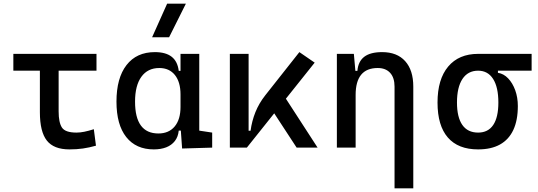

<svg xmlns="http://www.w3.org/2000/svg" viewBox="-20 -815 2970 1060"><path d="M363.3 9.8Q276.9 9.8 238.5 -39.1Q200.2 -87.9 200.2 -195.3V-517.6H303.7V-200.2Q303.7 -138.7 322 -110.8Q340.3 -83 402.3 -83Q422.4 -83 445.3 -87.6Q468.3 -92.3 498 -101.6L509.8 -10.7Q472.2 0 437.5 4.9Q402.8 9.8 363.3 9.8ZM53.7 -424.8V-517.6H512.7V-424.8Z M829.1 9.8Q731 9.8 677 -58.3Q623 -126.5 623 -253.9Q623 -384.3 678.5 -455.8Q733.9 -527.3 835 -527.3Q895 -527.3 927.7 -501.7Q960.4 -476.1 966.8 -423.8H1006.8L976.6 -293Q976.6 -362.3 945.6 -400.9Q914.6 -439.5 859.4 -439.5Q795.4 -439.5 760.5 -391.1Q725.6 -342.8 725.6 -253.9Q725.6 -78.1 854.5 -78.1Q912.1 -78.1 944.3 -116.7Q976.6 -155.3 976.6 -224.6V-252L1011.7 -93.8H966.8Q963.4 -59.6 945.3 -36.4Q927.2 -13.2 897.7 -1.7Q868.2 9.8 829.1 9.8ZM985.4 4.9 976.6 -119.1V-239.3L1080.1 -210V-93.8L1151.4 -83V0ZM976.6 -146.5V-517.6H1080.1V-175.8ZM819.8 -609.4 902.8 -794.9H1006.3L913.6 -609.4Z M1342.8 0 1324.2 -93.3H1363.3Q1370.6 -147 1390.1 -195.8Q1409.7 -244.6 1444.3 -288.6L1632.8 -527.3L1717.3 -469.2ZM1249 0V-517.6H1352.5V-52.2L1342.8 0ZM1617.7 0 1468.3 -228.5 1541 -296.9 1733.4 0Z M2158.2 224.6V-336.9Q2158.2 -386.2 2133.8 -412.8Q2109.4 -439.5 2065.4 -439.5Q1943.4 -439.5 1943.4 -291L1913.1 -423.8H1953.1Q1957.5 -476.1 1991.2 -501.7Q2024.9 -527.3 2089.8 -527.3Q2171.9 -527.3 2216.8 -477.5Q2261.7 -427.7 2261.7 -336.9V224.6ZM1839.8 0V-517.6H1933.6L1943.4 -408.2V0Z M2619.6 9.8Q2509.3 9.8 2452.4 -55.9Q2395.5 -121.6 2395.5 -249Q2395.5 -377.4 2454.3 -447.5Q2513.2 -517.6 2619.6 -517.6L2729 -486.8V-413.1Q2760.7 -408.2 2785.4 -382.3Q2810.1 -356.4 2824.5 -316.7Q2838.9 -276.9 2838.9 -229.5Q2838.9 -150.9 2814 -97.7Q2789.1 -44.4 2740.5 -17.3Q2691.9 9.8 2619.6 9.8ZM2619.6 -83Q2674.8 -83 2703.1 -125.2Q2731.4 -167.5 2731.4 -249Q2731.4 -333.5 2702.4 -379.2Q2673.3 -424.8 2619.6 -424.8Q2563.5 -424.8 2533.2 -379.2Q2502.9 -333.5 2502.9 -249Q2502.9 -167.5 2532.5 -125.2Q2562 -83 2619.6 -83ZM2619.6 -424.8V-517.6H2915V-424.8Z"/></svg>

Font: Cascadia Mono PL
Style: Regular
Weight: 400
Monospace: yes
Designer: Aaron Bell
Foundry: Saja Typeworks
Version: Version 2102.003